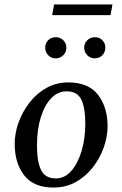

<svg xmlns="http://www.w3.org/2000/svg" viewBox="-20 -832 548 862"><path d="M220 10Q131 10 88.5 -45Q46 -100 46 -186Q46 -234 63.5 -282.5Q81 -331 113 -372Q145 -413 189 -437.5Q233 -462 286 -462Q377 -462 420 -406.5Q463 -351 463 -265Q463 -219 446 -170.5Q429 -122 397 -81Q365 -40 320.5 -15Q276 10 220 10ZM231 -31Q271 -31 300.5 -65Q330 -99 346.5 -155Q363 -211 363 -277Q363 -348 345 -385Q327 -422 279 -422Q240 -422 210 -391Q180 -360 163 -305Q146 -250 146 -178Q146 -108 164 -69.5Q182 -31 231 -31ZM230 -570Q210 -570 196.5 -584Q183 -598 183 -618Q183 -638 196.5 -651.5Q210 -665 230 -665Q250 -665 264 -651.5Q278 -638 278 -618Q278 -598 264 -584Q250 -570 230 -570ZM406 -570Q386 -570 372 -584Q358 -598 358 -618Q358 -638 372 -651.5Q386 -665 406 -665Q426 -665 439.5 -651.5Q453 -638 453 -618Q453 -598 439.5 -584Q426 -570 406 -570ZM214 -764 223 -812H485L476 -764Z"/></svg>

Font: Spectral Medium
Style: Italic
Weight: 500
Italic angle: -10°
Designer: Jean-Baptiste Levee
Foundry: Production Type
Version: Version 2.001